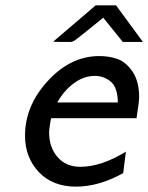

<svg xmlns="http://www.w3.org/2000/svg" viewBox="-20 -695 558 723"><path d="M74.2 -184.1Q74.2 -296.9 160.2 -390.4Q246.1 -483.9 354 -483.9Q392.1 -483.9 423.6 -472.4Q455.1 -460.9 479.5 -424.6Q503.9 -388.2 503.9 -330.1Q503.9 -310.1 494.1 -250H172.9Q171.9 -249 170.4 -240Q168.9 -231 167 -218Q165 -205.1 165 -195.8Q165 -140.6 196.5 -103.8Q228 -66.9 282.2 -66.9Q361.3 -66.9 454.1 -124L443.8 -43Q352.1 7.8 266.1 7.8Q178.2 7.8 126.2 -47.1Q74.2 -102.1 74.2 -184.1ZM180.2 -538.1 340.3 -674.8H417L518.1 -537.1H442.4L369.1 -627.9H368.2Q343.3 -607.9 309.1 -580.1Q271 -549.3 262 -543.2Q252.9 -537.1 246.1 -537.1H204.1Q200.2 -537.1 192.1 -537.6Q184.1 -538.1 180.2 -538.1ZM195.8 -309.1H423.8Q422.9 -366.2 397 -387.7Q371.1 -409.2 336.9 -409.2Q295.9 -409.2 258.3 -381.6Q220.7 -354 195.8 -309.1Z"/></svg>

Font: CMU Bright
Style: SemiBoldOblique
Weight: 600
Italic angle: -12°
Version: Version 0.7.0